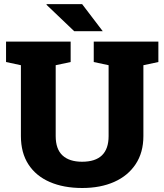

<svg xmlns="http://www.w3.org/2000/svg" viewBox="-20 -916 809 946"><path d="M385.3 10.3Q293.5 10.3 225.3 -19.3Q157.2 -48.8 120.1 -106Q83 -163.1 83 -245.6V-594.7L9.8 -610.4V-710.9H328.1V-610.4L254.4 -594.7V-245.6Q254.4 -181.2 288.1 -150.1Q321.8 -119.1 384.3 -119.1Q515.1 -119.1 515.1 -245.6V-594.7L441.9 -610.4V-710.9H760.3V-610.4L686.5 -594.7V-245.6Q686.5 -164.6 648.4 -107.2Q610.4 -49.8 542.7 -19.8Q475.1 10.3 385.3 10.3ZM486.3 -762.2H345.7L209 -892.6L210 -895.5H384.8Z"/></svg>

Font: Roboto Slab Black
Style: Regular
Weight: 900
Designer: Google
Version: Version 2.000; ttfautohint (v1.8.1.43-b0c9)